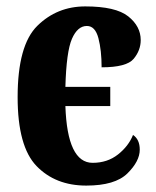

<svg xmlns="http://www.w3.org/2000/svg" viewBox="-20 -569 487 599"><path d="M249 10Q339 10 377.5 -28Q416 -66 416 -102Q416 -134 395 -148Q381 -113 348 -87Q315 -61 269 -61Q190 -61 184 -238H324V-298H184Q187 -408 204.5 -448Q222 -488 251 -488Q277 -488 287 -450Q297 -412 297 -359Q375 -359 397 -385.5Q419 -412 419 -444Q419 -487 380 -518Q341 -549 246 -549Q158 -549 96.5 -488.5Q35 -428 35 -266Q35 -112 94 -51Q153 10 249 10Z"/></svg>

Font: Noto Serif ExtraCondensed Extra
Style: Regular
Weight: 800
Width: 3
Designer: Monotype Design Team
Foundry: Monotype Imaging Inc.
Version: Version 1.002